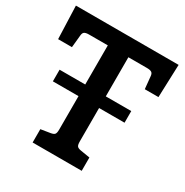

<svg xmlns="http://www.w3.org/2000/svg" viewBox="-166 -853 948 986"><g transform="rotate(30 308.0 -360.0)"><path d="M612 -720 605 -525H524L517 -596Q516 -613 507.5 -619Q499 -625 479 -625H369V-393H520V-324H369V-126Q369 -106 374.5 -98.5Q380 -91 398 -88L453 -79V0H162V-79L218 -88Q236 -91 241.5 -98.5Q247 -106 247 -126V-324H95V-393H247V-625H136Q116 -625 108 -619Q100 -613 99 -596L92 -525H10L3 -720Z"/></g></svg>

Font: Enriqueta SemiBold
Style: Regular
Weight: 600
Designer: Viviana Monsalve, Gustavo Ibarra
Foundry: 72Puntos
Version: Version 2.000